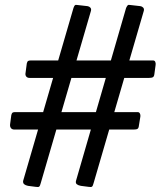

<svg xmlns="http://www.w3.org/2000/svg" viewBox="-20 -761 653 781"><path d="M146 -17Q143 -5 139.5 -2Q136 1 125 -1L94 -5Q84 -7 78.5 -11.5Q73 -16 74 -25L279 -729Q282 -737 284.5 -739.5Q287 -742 292 -741L336 -736Q343 -735 347.5 -730Q352 -725 350 -717ZM361 -17Q358 -5 354.5 -2Q351 1 340 -1L309 -5Q298 -7 292.5 -11.5Q287 -16 289 -25L493 -729Q497 -737 499.5 -739.5Q502 -742 507 -741L551 -736Q558 -735 562.5 -730Q567 -725 565 -717ZM545 -250Q544 -240 539.5 -237Q535 -234 523 -234H39Q29 -234 24.5 -240Q20 -246 21 -255L26 -293Q28 -301 31.5 -303Q35 -305 41 -305H540Q546 -305 549 -299.5Q552 -294 551 -287ZM608 -460Q607 -450 602 -447Q597 -444 585 -444H101Q91 -444 86.5 -450Q82 -456 84 -465L89 -503Q91 -511 94.5 -513Q98 -515 104 -515H603Q609 -515 611.5 -509.5Q614 -504 613 -497Z"/></svg>

Font: Libre Franklin Thin SemiBold
Style: Italic
Weight: 600
Italic angle: -8°
Version: Version 3.000